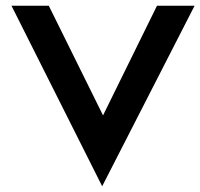

<svg xmlns="http://www.w3.org/2000/svg" viewBox="-20 -600 698 669"><path d="M527 -580 339 -198 150 -580H20L336 49L658 -580Z"/></svg>

Font: Charger
Style: Hemi
Weight: 900
Designer: Jasper
Foundry: Cannot Into Space Fonts
Version: Version 0.99